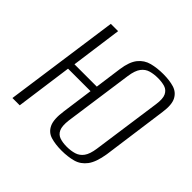

<svg xmlns="http://www.w3.org/2000/svg" viewBox="-153 -758 930 930"><g transform="rotate(45 312.0 -293.5)"><path d="M381 12Q339 12 307 2.5Q275 -7 260.5 -38Q246 -69 255 -131L277 -291H123L83 0H33L116 -591H166L130 -328H283L302 -467Q310 -524 333 -552.5Q356 -581 391 -590Q426 -599 468 -599Q511 -599 542 -589.5Q573 -580 588 -551.5Q603 -523 595 -467L549 -131Q539 -68 516 -37.5Q493 -7 458.5 2.5Q424 12 381 12ZM386 -19Q414 -19 437 -26Q460 -33 475 -53.5Q490 -74 496 -116L546 -471Q552 -513 542 -533.5Q532 -554 511.5 -560.5Q491 -567 463 -567Q436 -567 413 -560.5Q390 -554 374.5 -533.5Q359 -513 353 -471L303 -116Q298 -74 307.5 -53.5Q317 -33 337.5 -26Q358 -19 386 -19Z"/></g></svg>

Font: Alumni Sans Light
Style: Italic
Weight: 300
Italic angle: -8°
Version: Version 1.016